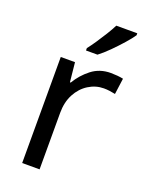

<svg xmlns="http://www.w3.org/2000/svg" viewBox="-144 -839 701 912"><g transform="rotate(20 206.5 -383.0)"><path d="M335 -546Q350 -546 367.5 -544.5Q385 -543 398 -540L387 -459Q374 -462 358.5 -464Q343 -466 329 -466Q288 -466 252 -443.5Q216 -421 194.5 -380.5Q173 -340 173 -286V0H85V-536H157L167 -438H171Q197 -482 238 -514Q279 -546 335 -546ZM388 -756Q376 -738 351 -709.5Q326 -681 297.5 -652.5Q269 -624 245 -606H187V-618Q202 -637 219.5 -663Q237 -689 254 -716.5Q271 -744 282 -766H388Z"/></g></svg>

Font: Noto Sans Old Italic
Style: Regular
Weight: 400
Designer: Monotype Design Team
Foundry: Monotype Imaging Inc.
Version: Version 2.003; ttfautohint (v1.8.4.7-5d5b)